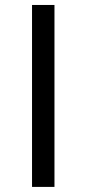

<svg xmlns="http://www.w3.org/2000/svg" viewBox="-20 -734 340 754"><path d="M193.9 -714.5V0H105.8V-714.5Z"/></svg>

Font: Inter P
Style: Bold
Weight: 700
Designer: Rasmus Andersson
Foundry: rsms
Version: Version 3.018;git-588b23468